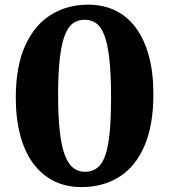

<svg xmlns="http://www.w3.org/2000/svg" viewBox="-20 -772 708 803"><path d="M320.5 10.5Q256.5 10.5 205.8 -14.8Q155 -40 119.2 -88Q83.5 -136 64.8 -205.8Q46 -275.5 46 -365.5Q46.5 -497 86 -582.8Q125.5 -668.5 193.5 -710.5Q261.5 -752.5 348 -752.5Q411.5 -752.5 462 -728.2Q512.5 -704 548 -656Q583.5 -608 602.5 -538.5Q621.5 -469 621.5 -378.5Q621.5 -248 584 -161.5Q546.5 -75 478.8 -32.2Q411 10.5 320.5 10.5ZM335 -53.5Q374 -53.5 398 -80.8Q422 -108 433.2 -175.2Q444.5 -242.5 444.5 -362Q444.5 -460 437.5 -523.8Q430.5 -587.5 416.8 -623.8Q403 -660 382.2 -674.8Q361.5 -689.5 334 -689.5Q308 -689.5 287.5 -676.2Q267 -663 252.8 -629Q238.5 -595 230.8 -533Q223 -471 223 -374.5Q223 -286 229.8 -224.5Q236.5 -163 250.5 -125.2Q264.5 -87.5 285.5 -70.5Q306.5 -53.5 335 -53.5Z"/></svg>

Font: Merriweather ExtraBold
Style: Regular
Weight: 800
Version: Version 2.100